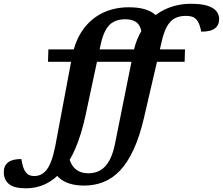

<svg xmlns="http://www.w3.org/2000/svg" viewBox="-190 -756 1180 1016"><path d="M789 -494.5 787 -429H64L66 -494.5ZM191.5 -457Q208 -542 249.8 -600Q291.5 -658 353.5 -687.8Q415.5 -717.5 491.5 -717.5Q538.5 -717.5 571 -708.5Q603.5 -699.5 624.2 -684Q645 -668.5 657.5 -648.5L560 -566.5Q559.5 -598 549.2 -617.2Q539 -636.5 519.8 -645.2Q500.5 -654 472 -654Q437 -654 411.8 -640.8Q386.5 -627.5 369.8 -598Q353 -568.5 342.5 -519.5L262.5 -145Q240 -41.5 208 31.8Q176 105 135.8 151.2Q95.5 197.5 48.2 219Q1 240.5 -52.5 240.5Q-115 240.5 -142.5 217.8Q-170 195 -170 154.5Q-170 121 -147.2 103.2Q-124.5 85.5 -77 85.5Q-73 109.5 -68 126.2Q-63 143 -54 155Q-44.5 167 -33.8 171.2Q-23 175.5 -9 175.5Q10 175.5 26.5 167.8Q43 160 57 142Q71 124 82.2 93.2Q93.5 62.5 102.5 17ZM515 -475.5Q532 -560 575.8 -618Q619.5 -676 682.5 -706Q745.5 -736 821.5 -736Q874.5 -736 907 -725.8Q939.5 -715.5 954.5 -697.5Q969.5 -679.5 969.5 -655Q969.5 -623 947.5 -605.8Q925.5 -588.5 875 -588.5Q870.5 -610.5 864.5 -626.8Q858.5 -643 848.5 -653.5Q838.5 -664 825.5 -668Q812.5 -672 794 -672Q759 -672 734.5 -658.8Q710 -645.5 693.5 -615.8Q677 -586 666 -538L572 -133Q549 -34 517.2 34.8Q485.5 103.5 445.8 145.8Q406 188 358.2 207Q310.5 226 255.5 226Q211 226 177.2 215.2Q143.5 204.5 120.8 183Q98 161.5 86 129.5L171 59.5Q181 113.5 208.2 137.2Q235.5 161 277 161Q302 161 324 153Q346 145 364.2 126.8Q382.5 108.5 396.5 77.5Q410.5 46.5 419.5 0Z"/></svg>

Font: Newsreader 9pt SemiBold
Style: Italic
Weight: 600
Italic angle: -17°
Designer: Hugues Gentile
Foundry: Production Type
Version: Version 1.003